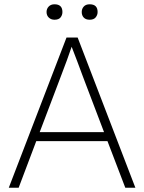

<svg xmlns="http://www.w3.org/2000/svg" viewBox="-20 -875 672 895"><path d="M21 0 290 -700H342L611 0H564L481 -217H149L67 0ZM250 -483 165 -259H465L379 -485Q376 -493 365 -522Q354 -551 340.5 -588Q327 -625 314 -657Q305 -630 292 -594.5Q279 -559 267 -528Q255 -497 250 -483ZM398 -783Q380 -783 370.5 -793Q361 -803 361 -819Q361 -834 370.5 -844.5Q380 -855 398 -855Q435 -855 435 -819Q435 -805 426 -794Q417 -783 398 -783ZM234 -783Q218 -783 207.5 -793Q197 -803 197 -819Q197 -834 207 -844.5Q217 -855 234 -855Q271 -855 271 -819Q271 -805 262.5 -794Q254 -783 234 -783Z"/></svg>

Font: Readex Pro Light
Style: Regular
Weight: 300
Designer: Bonnie Shaver-Troup, Thomas Jockin
Foundry: Lexend
Version: Version 1.200; ttfautohint (v1.8.3)